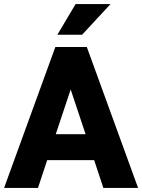

<svg xmlns="http://www.w3.org/2000/svg" viewBox="-20 -920 696 940"><path d="M0 0 251 -690H405L656 0H486L441 -136H211L166 0ZM253 -263H399L326 -482ZM261 -750 350 -900H521L382 -750Z"/></svg>

Font: Radio Canada
Style: Bold
Weight: 700
Designer: Charles Daoud, Etienne Aubert Bonn, Alexandre Saumier Demers, Jacques Le Bailly
Foundry: Radio-Canada
Version: Version 2.104; ttfautohint (v1.8.4.7-5d5b);gftools[0.9.28.de